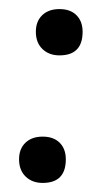

<svg xmlns="http://www.w3.org/2000/svg" viewBox="-20 -394 244 423"><path d="M74 9Q51 9 36.5 -5Q22 -19 22 -43Q22 -66 36 -79.5Q50 -93 74 -93Q98 -93 111.5 -79.5Q125 -66 125 -43Q125 9 74 9ZM111 -272Q88 -272 73.5 -286Q59 -300 59 -324Q59 -347 73 -360.5Q87 -374 111 -374Q135 -374 148.5 -360.5Q162 -347 162 -324Q162 -272 111 -272Z"/></svg>

Font: Cormorant SemiBold
Style: Italic
Weight: 600
Italic angle: -10°
Designer: Christian Thalmann (Catharsis Fonts)
Foundry: Catharsis Fonts
Version: Version 4.000